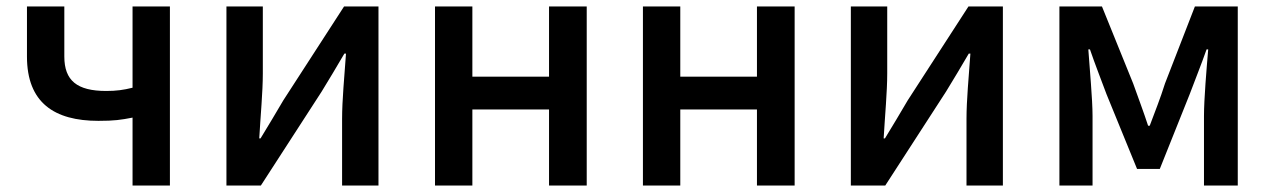

<svg xmlns="http://www.w3.org/2000/svg" viewBox="-20 -571 3916 591"><path d="M388 0H503V-551H388V-301C360 -294 338 -291 307 -291C217 -291 178 -323 178 -397V-551H63V-397C63 -255 147 -199 283 -199C332 -199 352 -202 388 -209Z M677 0H783L970 -289C990 -321 1020 -372 1040 -406H1045C1040 -335 1033 -262 1033 -205V0H1145V-551H1039L852 -262C833 -229 802 -178 782 -145H778C782 -215 789 -288 789 -345V-551H677Z M1319 0H1434V-234H1670V0H1786V-551H1670V-335H1434V-551H1319Z M1959 0H2074V-234H2310V0H2426V-551H2310V-335H2074V-551H1959Z M2599 0H2705L2892 -289C2912 -321 2942 -372 2962 -406H2967C2962 -335 2955 -262 2955 -205V0H3067V-551H2961L2774 -262C2755 -229 2724 -178 2704 -145H2700C2704 -215 2711 -288 2711 -345V-551H2599Z M3241 0H3343V-214C3343 -266 3334 -360 3330 -419H3335C3350 -375 3370 -324 3386 -281L3480 -51H3550L3642 -281C3658 -324 3678 -373 3694 -419H3699C3694 -360 3686 -266 3686 -214V0H3790V-551H3658L3566 -314C3552 -269 3535 -227 3519 -184H3514C3500 -227 3484 -269 3468 -314L3372 -551H3241Z"/></svg>

Font: Noto Sans CJK SC Medium
Style: Regular
Weight: 500
Designer: Ryoko NISHIZUKA 西塚涼子 (kana, bopomofo & ideographs); Paul D. Hunt (Latin, Greek & Cyrillic); Sandoll Communications 산돌커뮤니
Foundry: Adobe
Version: Version 2.004;hotconv 1.0.118;makeotfexe 2.5.65603